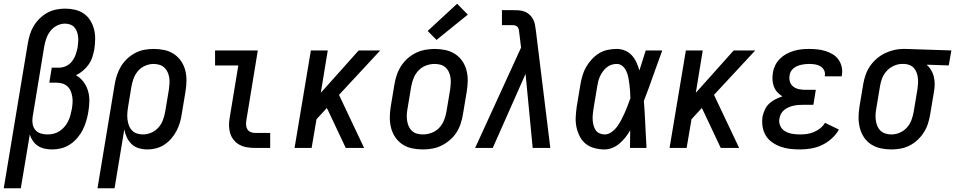

<svg xmlns="http://www.w3.org/2000/svg" viewBox="-50 -789 5094 1024"><path d="M-30 215 98 -556Q102 -579 109 -603Q116 -627 129 -649Q142 -671 160.5 -689.5Q179 -708 201.5 -720.5Q224 -733 248.5 -738Q273 -743 297 -743Q297 -743 297 -743Q297 -743 297 -743Q324 -743 350 -737Q376 -731 397 -716.5Q418 -702 431.5 -680Q445 -658 451.5 -633Q458 -608 457.5 -581Q457 -554 453 -526Q449 -505 442.5 -484.5Q436 -464 423 -445.5Q410 -427 392.5 -412Q375 -397 355 -388Q378 -375 394.5 -353.5Q411 -332 419 -305.5Q427 -279 426.5 -250Q426 -221 421 -192Q417 -168 410 -144Q403 -120 391.5 -97Q380 -74 362.5 -53.5Q345 -33 323 -18.5Q301 -4 276.5 2Q252 8 227 8Q207 8 187 3.5Q167 -1 151.5 -11.5Q136 -22 125 -38Q114 -54 109 -72L61 215ZM203 -72Q220 -72 236.5 -76Q253 -80 268 -90Q283 -100 294.5 -113.5Q306 -127 313.5 -142.5Q321 -158 325.5 -174.5Q330 -191 333 -207Q336 -224 337 -240.5Q338 -257 335.5 -273Q333 -289 327 -303.5Q321 -318 309.5 -328.5Q298 -339 283 -343.5Q268 -348 251 -348H213L226 -428H265Q284 -428 303 -437Q322 -446 334.5 -462.5Q347 -479 353.5 -498Q360 -517 364 -536Q366 -551 367 -565.5Q368 -580 366.5 -594Q365 -608 360 -621Q355 -634 346 -644Q337 -654 323.5 -658.5Q310 -663 296 -663Q275 -663 254 -652.5Q233 -642 219 -624Q205 -606 197.5 -585Q190 -564 186 -542L124 -165Q121 -146 124 -128Q127 -110 138 -96.5Q149 -83 166.5 -77.5Q184 -72 203 -72Z M470 215 562 -341Q566 -365 574 -389Q582 -413 595.5 -435.5Q609 -458 629 -476.5Q649 -495 672 -507Q695 -519 720 -523.5Q745 -528 770 -528Q799 -528 827 -522Q855 -516 877.5 -501Q900 -486 915.5 -463.5Q931 -441 938 -414Q945 -387 944.5 -358Q944 -329 939 -299L919 -179Q916 -157 909 -134Q902 -111 891 -90Q880 -69 863.5 -50Q847 -31 826.5 -17.5Q806 -4 783 2Q760 8 737 8Q713 8 690.5 1.5Q668 -5 652 -20.5Q636 -36 626.5 -56Q617 -76 613 -99L561 215ZM713 -72Q735 -72 757 -81.5Q779 -91 795 -109Q811 -127 819 -149Q827 -171 831 -193L851 -313Q853 -329 854 -345Q855 -361 852.5 -376Q850 -391 843.5 -405Q837 -419 826 -429Q815 -439 800 -443.5Q785 -448 769 -448Q769 -448 769 -448Q769 -448 769 -448Q747 -448 724.5 -438.5Q702 -429 686.5 -411Q671 -393 663 -371.5Q655 -350 651 -328L633 -218Q630 -201 629 -184Q628 -167 630 -151Q632 -135 637.5 -120Q643 -105 654 -93.5Q665 -82 680.5 -77Q696 -72 713 -72Z M1310 0Q1288 0 1267 -3.5Q1246 -7 1228 -16.5Q1210 -26 1197 -42Q1184 -58 1178 -77Q1172 -96 1171.5 -118Q1171 -140 1175 -161L1221 -440H1097V-520H1325L1264 -148Q1262 -135 1262.5 -122.5Q1263 -110 1269 -100Q1275 -90 1286 -85Q1297 -80 1310 -80H1391V0Z M1521 0 1608 -520H1698L1661 -294L1863 -520H1978L1758 -283L1892 0H1794L1703 -193L1693 -213L1638 -153L1612 0Z M2205 8Q2175 8 2147 2Q2119 -4 2096.5 -19Q2074 -34 2058.5 -56.5Q2043 -79 2036 -106Q2029 -133 2029 -162Q2029 -191 2034 -221L2054 -341Q2058 -365 2066.5 -390Q2075 -415 2089.5 -437.5Q2104 -460 2124.5 -478Q2145 -496 2169 -507.5Q2193 -519 2218.5 -523.5Q2244 -528 2269 -528Q2298 -528 2326 -522Q2354 -516 2377 -501Q2400 -486 2415.5 -463.5Q2431 -441 2438 -414Q2445 -387 2444.5 -358Q2444 -329 2439 -299L2419 -179Q2415 -155 2407 -130Q2399 -105 2384.5 -82.5Q2370 -60 2349 -42Q2328 -24 2304.5 -12.5Q2281 -1 2255.5 3.5Q2230 8 2205 8ZM2206 -72Q2228 -72 2251.5 -80.5Q2275 -89 2292 -107Q2309 -125 2318 -147.5Q2327 -170 2331 -193L2351 -313Q2353 -329 2354 -345Q2355 -361 2352.5 -376.5Q2350 -392 2343.5 -406Q2337 -420 2325.5 -430Q2314 -440 2299 -444Q2284 -448 2268 -448Q2245 -448 2222 -439.5Q2199 -431 2182 -413Q2165 -395 2156 -372.5Q2147 -350 2143 -327L2123 -207Q2120 -191 2119.5 -175Q2119 -159 2121.5 -143.5Q2124 -128 2130.5 -114Q2137 -100 2148 -90Q2159 -80 2174.5 -76Q2190 -72 2206 -72ZM2278 -576 2231 -624 2388 -769 2445 -711Z M2484 0 2729 -535 2719 -617Q2718 -625 2716.5 -632.5Q2715 -640 2710 -645.5Q2705 -651 2697.5 -653Q2690 -655 2682 -655H2627V-735H2682Q2699 -735 2715.5 -734Q2732 -733 2747 -727.5Q2762 -722 2773.5 -711.5Q2785 -701 2792.5 -687.5Q2800 -674 2803 -658Q2806 -642 2808 -626L2885 0H2791L2753 -395L2578 0Z M3175 8Q3147 8 3120.5 1Q3094 -6 3074 -22Q3054 -38 3042 -61.5Q3030 -85 3024.5 -111Q3019 -137 3020.5 -165Q3022 -193 3026 -221L3046 -341Q3050 -364 3057 -387.5Q3064 -411 3076.5 -432.5Q3089 -454 3106.5 -473Q3124 -492 3145.5 -505Q3167 -518 3191 -523Q3215 -528 3239 -528Q3263 -528 3284 -519Q3305 -510 3320 -493.5Q3335 -477 3344.5 -456Q3354 -435 3360 -413Q3369 -440 3377 -466.5Q3385 -493 3394 -520H3482Q3457 -453 3433.5 -385.5Q3410 -318 3384 -251Q3389 -188 3391.5 -125.5Q3394 -63 3398 0H3310Q3310 -23 3310.5 -46.5Q3311 -70 3311 -94Q3300 -75 3286 -57Q3272 -39 3254.5 -24Q3237 -9 3216 -0.5Q3195 8 3175 8ZM3175 -72Q3194 -72 3212 -85Q3230 -98 3242.5 -115.5Q3255 -133 3264.5 -151.5Q3274 -170 3282.5 -189Q3291 -208 3298 -227Q3305 -246 3312 -265Q3312 -284 3310.5 -302Q3309 -320 3307 -338Q3305 -356 3301.5 -374Q3298 -392 3291 -408Q3284 -424 3271 -436Q3258 -448 3239 -448Q3225 -448 3211 -443.5Q3197 -439 3185.5 -429.5Q3174 -420 3165 -407.5Q3156 -395 3150 -382Q3144 -369 3140.5 -355Q3137 -341 3135 -327L3115 -207Q3113 -193 3111.5 -178Q3110 -163 3111 -148.5Q3112 -134 3115.5 -120.5Q3119 -107 3126.5 -95.5Q3134 -84 3147 -78Q3160 -72 3175 -72Z M3521 0 3608 -520H3698L3661 -294L3863 -520H3978L3758 -283L3892 0H3794L3703 -193L3693 -213L3638 -153L3612 0Z M4217 8Q4190 8 4163.5 5Q4137 2 4112.5 -7Q4088 -16 4067.5 -30.5Q4047 -45 4034 -66.5Q4021 -88 4017 -114.5Q4013 -141 4017 -168Q4021 -186 4029.5 -204.5Q4038 -223 4053 -237Q4068 -251 4086.5 -260Q4105 -269 4123 -275Q4108 -284 4096 -297Q4084 -310 4077.5 -327Q4071 -344 4070 -362.5Q4069 -381 4072 -401Q4075 -421 4084.5 -440.5Q4094 -460 4109.5 -475.5Q4125 -491 4144.5 -501.5Q4164 -512 4184.5 -518Q4205 -524 4225.5 -526Q4246 -528 4266 -528Q4289 -528 4311 -525.5Q4333 -523 4353.5 -516.5Q4374 -510 4392 -499Q4410 -488 4422 -471Q4434 -454 4439 -432.5Q4444 -411 4440 -388Q4440 -387 4439.5 -385Q4439 -383 4439 -382H4349Q4349 -382 4349 -383Q4349 -384 4349 -385Q4352 -401 4345 -414.5Q4338 -428 4325.5 -435.5Q4313 -443 4297.5 -445.5Q4282 -448 4266 -448Q4255 -448 4244.5 -447Q4234 -446 4223 -443.5Q4212 -441 4201.5 -436.5Q4191 -432 4182 -424.5Q4173 -417 4167.5 -407Q4162 -397 4161 -386Q4158 -369 4163 -353Q4168 -337 4181 -327Q4194 -317 4211 -313.5Q4228 -310 4245 -310H4301L4288 -230H4232Q4219 -230 4206.5 -229Q4194 -228 4181 -225Q4168 -222 4155.5 -216.5Q4143 -211 4132.5 -202.5Q4122 -194 4115.5 -182Q4109 -170 4107 -157Q4103 -136 4111.5 -117.5Q4120 -99 4137 -89Q4154 -79 4174.5 -75.5Q4195 -72 4217 -72Q4235 -72 4253.5 -74.5Q4272 -77 4290 -84.5Q4308 -92 4324 -104.5Q4340 -117 4350 -134L4424 -98Q4409 -71 4385 -49.5Q4361 -28 4333 -15Q4305 -2 4275.5 3Q4246 8 4217 8Z M4704 8Q4675 8 4647 2Q4619 -4 4596 -19Q4573 -34 4558 -56.5Q4543 -79 4536 -106Q4529 -133 4529 -162Q4529 -191 4534 -221L4554 -341Q4558 -365 4566.5 -389.5Q4575 -414 4589.5 -435.5Q4604 -457 4624.5 -475Q4645 -493 4668.5 -504.5Q4692 -516 4717 -522Q4742 -528 4766 -528Q4770 -528 4773.5 -528Q4777 -528 4781 -528L5024 -520L5010 -440L4892 -444Q4906 -432 4916 -415.5Q4926 -399 4930.5 -380Q4935 -361 4935 -340.5Q4935 -320 4931 -299L4911 -179Q4907 -155 4899.5 -131Q4892 -107 4878 -84.5Q4864 -62 4844.5 -43.5Q4825 -25 4801.5 -13Q4778 -1 4753 3.5Q4728 8 4704 8ZM4705 -72Q4727 -72 4749 -81.5Q4771 -91 4787 -109Q4803 -127 4811 -148.5Q4819 -170 4823 -193L4843 -313Q4845 -328 4846 -343Q4847 -358 4845.5 -372.5Q4844 -387 4839 -400.5Q4834 -414 4825.5 -424.5Q4817 -435 4803.5 -441Q4790 -447 4775 -448H4768Q4766 -448 4764 -448Q4762 -448 4761 -448Q4739 -448 4717 -438Q4695 -428 4679 -410.5Q4663 -393 4654.5 -371Q4646 -349 4643 -327L4623 -207Q4620 -191 4619.5 -175Q4619 -159 4621.5 -144Q4624 -129 4630 -115Q4636 -101 4647 -91Q4658 -81 4673 -76.5Q4688 -72 4704 -72Q4705 -72 4705 -72Q4705 -72 4705 -72Z"/></svg>

Font: Iosevka SS04 Medium
Style: Italic
Weight: 500
Italic angle: -9°
Monospace: yes
Designer: Belleve Invis
Foundry: Belleve Invis
Version: Version 19.0.0; ttfautohint (v1.8.4)